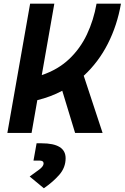

<svg xmlns="http://www.w3.org/2000/svg" viewBox="-20 -713 669 1030"><path d="M19.5 0 141.6 -693.4H271.5L204.1 -310.1Q291 -339.4 350.8 -396Q410.6 -452.6 446.5 -528.8Q482.4 -605 498 -693.4H628.9Q608.9 -577.6 558.6 -478.5Q508.3 -379.4 429.2 -306.6L530.3 0H382.8L314 -226.1Q251.5 -192.9 180.2 -175.8L149.4 0ZM215.3 296.9 139.2 233.9Q169.4 212.4 191.7 195.6Q213.9 178.7 213.9 163.6Q213.9 148.4 191.4 148.4H159.7L176.3 55.7H203.1Q332 55.7 332 135.7Q332 186 297.9 224.9Q263.7 263.7 215.3 296.9Z"/></svg>

Font: CaskaydiaCove NFP
Style: Bold Italic
Weight: 700
Italic angle: -10°
Designer: Aaron Bell
Foundry: Saja Typeworks
Version: Version 2111.001; VTT 6.35;Nerd Fonts 3.1.1